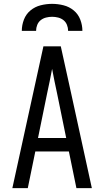

<svg xmlns="http://www.w3.org/2000/svg" viewBox="-20 -975 540 995"><path d="M44 0 205 -735H295L349 -490L456 0H376L337 -190H163L124 0ZM323 -260 276 -490Q269 -522 262.5 -554Q256 -586 250 -618Q244 -586 237.5 -554Q231 -522 224 -490L177 -260ZM93 -815Q93 -845 104 -873.5Q115 -902 138 -921Q161 -940 190.5 -947.5Q220 -955 250 -955Q280 -955 309.5 -947.5Q339 -940 362 -921Q385 -902 396 -873.5Q407 -845 407 -815H333Q333 -831 327 -846Q321 -861 309 -870.5Q297 -880 281.5 -884Q266 -888 250 -888Q234 -888 218.5 -884Q203 -880 191 -870.5Q179 -861 173 -846Q167 -831 167 -815Z"/></svg>

Font: Iosevka Fuck
Style: Regular
Weight: 400
Monospace: yes
Designer: Belleve Invis
Foundry: Belleve Invis
Version: Version 28.0.7; ttfautohint (v1.8.3)